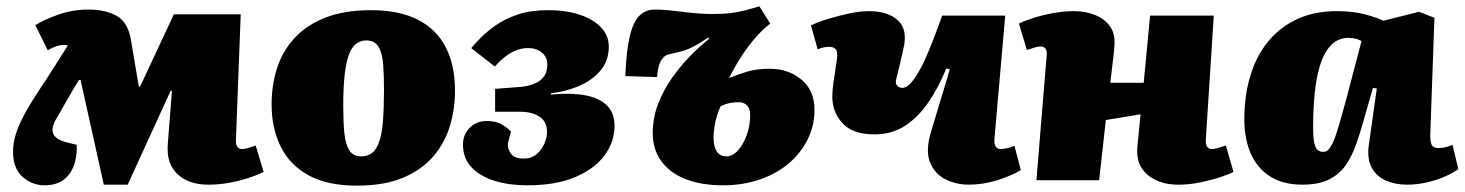

<svg xmlns="http://www.w3.org/2000/svg" viewBox="-20 -566 4600 603"><path d="M381 14H306L233 -315H228Q218 -299 209 -283.5Q200 -268 191 -252.5Q182 -237 173 -221Q164 -205 155 -190Q140 -163 147.5 -145.5Q155 -128 189 -119L221 -111Q223 -53 197 -18.5Q171 16 120 16Q81 16 51 -10.5Q21 -37 21 -89Q21 -118 30 -146Q39 -174 56.5 -206.5Q74 -239 101 -280Q113 -298 124.5 -315.5Q136 -333 147 -350.5Q158 -368 169.5 -386Q181 -404 193 -423Q189 -424 186 -424.5Q183 -425 177 -425Q170 -425 157.5 -421Q145 -417 130 -408L91 -487Q116 -503 161.5 -519.5Q207 -536 259 -536Q309 -536 345 -517Q381 -498 391 -442L416 -294H420L526 -521H736L721 -128Q720 -113 725 -105.5Q730 -98 740 -98Q748 -98 758.5 -101Q769 -104 783 -109L808 -26Q797 -20 770.5 -10.5Q744 -1 708 6.5Q672 14 634 14Q573 14 537.5 -19Q502 -52 507 -114L520 -281H516Z M1101 17Q1008 17 949 -15.5Q890 -48 861.5 -105.5Q833 -163 833 -238Q833 -298 850 -351.5Q867 -405 904.5 -446Q942 -487 1001.5 -510.5Q1061 -534 1145 -534Q1234 -534 1292.5 -504Q1351 -474 1380 -417.5Q1409 -361 1409 -281Q1409 -224 1393 -170.5Q1377 -117 1341 -75Q1305 -33 1246 -8Q1187 17 1101 17ZM1114 -75Q1149 -75 1164 -105Q1179 -135 1182.5 -182.5Q1186 -230 1186 -282Q1186 -327 1183.5 -362.5Q1181 -398 1169 -418.5Q1157 -439 1130 -439Q1114 -439 1100.5 -430Q1087 -421 1077.5 -398.5Q1068 -376 1063 -336Q1058 -296 1058 -233Q1058 -184 1061.5 -148.5Q1065 -113 1077 -94Q1089 -75 1114 -75Z M1636 16Q1579 16 1533.5 2Q1488 -12 1461 -40.5Q1434 -69 1434 -112Q1434 -143 1455 -164.5Q1476 -186 1509 -186Q1535 -186 1552.5 -177Q1570 -168 1585 -153L1576 -120Q1572 -102 1583.5 -85Q1595 -68 1624 -68Q1649 -68 1665 -81.5Q1681 -95 1689.5 -114.5Q1698 -134 1698 -152Q1698 -168 1692 -180Q1686 -192 1674.5 -199.5Q1663 -207 1648 -211Q1633 -215 1615 -215H1535V-287L1614 -293Q1636 -295 1655.5 -302Q1675 -309 1687 -324Q1699 -339 1699 -363Q1699 -387 1681.5 -401Q1664 -415 1640 -415Q1620 -415 1602.5 -408.5Q1585 -402 1568 -389Q1551 -376 1534 -357L1460 -415Q1470 -427 1489 -446.5Q1508 -466 1537 -486.5Q1566 -507 1606.5 -520.5Q1647 -534 1701 -534Q1760 -534 1803 -519Q1846 -504 1869 -478.5Q1892 -453 1892 -420Q1892 -375 1865.5 -344Q1839 -313 1797.5 -295.5Q1756 -278 1710 -273V-269Q1772 -275 1816.5 -267Q1861 -259 1885.5 -235.5Q1910 -212 1910 -171Q1910 -121 1879 -78.5Q1848 -36 1787 -10Q1726 16 1636 16Z M2270 -321Q2302 -334 2330 -342Q2358 -350 2398 -350Q2456 -350 2497 -316Q2538 -282 2538 -221Q2538 -172 2517 -129Q2496 -86 2458 -53.5Q2420 -21 2367 -2.5Q2314 16 2250 16Q2184 16 2134.5 -3Q2085 -22 2057.5 -59Q2030 -96 2030 -148Q2030 -195 2046.5 -238.5Q2063 -282 2090 -320.5Q2117 -359 2147.5 -390Q2178 -421 2207 -444L2204 -448Q2178 -430 2157.5 -419.5Q2137 -409 2119 -404.5Q2101 -400 2084 -396Q2071 -394 2062.5 -384.5Q2054 -375 2049.5 -360Q2045 -345 2044 -324L1944 -327Q1947 -407 1958 -452.5Q1969 -498 1988.5 -517Q2008 -536 2036 -536Q2056 -536 2078 -534Q2100 -532 2122.5 -529Q2145 -526 2170 -524Q2195 -522 2222 -522Q2253 -522 2276 -525Q2299 -528 2320 -533.5Q2341 -539 2365 -546L2399 -492Q2373 -472 2349 -443.5Q2325 -415 2305 -383.5Q2285 -352 2270 -321ZM2243 -232Q2231 -206 2226 -179.5Q2221 -153 2221 -134Q2221 -106 2231 -90.5Q2241 -75 2261 -75Q2281 -75 2298 -94Q2315 -113 2325.5 -142.5Q2336 -172 2336 -205Q2336 -224 2326.5 -234.5Q2317 -245 2299 -245Q2287 -245 2273 -242.5Q2259 -240 2243 -232Z M2527 -486Q2546 -496 2578.5 -506Q2611 -516 2646 -523.5Q2681 -531 2709 -531Q2768 -531 2799.5 -502.5Q2831 -474 2818 -416Q2815 -404 2812.5 -392Q2810 -380 2807 -367.5Q2804 -355 2801 -343Q2798 -331 2795 -319Q2791 -304 2797.5 -297Q2804 -290 2814 -290Q2828 -290 2843.5 -308.5Q2859 -327 2875 -358.5Q2891 -390 2907 -431Q2923 -472 2939 -517H3137L3103 -128Q3102 -114 3107 -106Q3112 -98 3121 -98Q3133 -98 3145 -101Q3157 -104 3166 -108L3186 -32Q3172 -23 3153 -15Q3134 -7 3112 0Q3090 7 3067 10.5Q3044 14 3023 14Q2984 14 2950 -2.5Q2916 -19 2901 -56Q2886 -93 2904 -152L2963 -348L2952 -351Q2928 -292 2896 -245Q2864 -198 2822.5 -171Q2781 -144 2726 -144Q2658 -144 2626 -179Q2594 -214 2594 -262Q2594 -281 2597 -303Q2600 -325 2603.5 -346.5Q2607 -368 2609 -384Q2611 -405 2604 -412Q2597 -419 2584 -419Q2577 -419 2568.5 -417.5Q2560 -416 2548 -411Z M3562 -207 3453 -189 3432 0H3235L3267 -389Q3269 -405 3264 -412.5Q3259 -420 3248 -420Q3240 -420 3230 -417Q3220 -414 3205 -409L3180 -492Q3191 -498 3219 -507.5Q3247 -517 3283 -524Q3319 -531 3353 -531Q3389 -531 3419 -519Q3449 -507 3466 -483.5Q3483 -460 3480 -423Q3478 -394 3474 -364.5Q3470 -335 3467 -306H3572L3592 -517H3792L3767 -128Q3766 -113 3771 -105.5Q3776 -98 3786 -98Q3794 -98 3804.5 -101Q3815 -104 3830 -109L3854 -26Q3843 -20 3815 -10.5Q3787 -1 3751.5 6.5Q3716 14 3681 14Q3620 14 3583.5 -17.5Q3547 -49 3552 -104Z M4472 -145Q4471 -125 4475.5 -113Q4480 -101 4499 -101Q4510 -101 4522.5 -104.5Q4535 -108 4542 -111L4560 -35Q4547 -25 4521 -13Q4495 -1 4463 6.5Q4431 14 4399 14Q4362 14 4332.5 1Q4303 -12 4288 -39.5Q4273 -67 4279 -111L4304 -288L4292 -290L4263 -189Q4252 -149 4239 -112.5Q4226 -76 4206.5 -47.5Q4187 -19 4154 -2.5Q4121 14 4070 14Q4010 14 3969.5 -11.5Q3929 -37 3908.5 -83Q3888 -129 3888 -191Q3888 -266 3907 -328.5Q3926 -391 3963 -436Q4000 -481 4054 -506Q4108 -531 4179 -531Q4231 -531 4268.5 -520.5Q4306 -510 4325 -501L4437 -529L4485 -510ZM4135 -89Q4144 -89 4150.5 -94.5Q4157 -100 4165 -116Q4173 -132 4183 -165.5Q4193 -199 4208 -254L4256 -437Q4252 -440 4241 -443.5Q4230 -447 4216 -447Q4181 -447 4159 -423Q4137 -399 4125 -358.5Q4113 -318 4108.5 -268Q4104 -218 4104 -166Q4104 -132 4108 -115.5Q4112 -99 4119.5 -94Q4127 -89 4135 -89Z"/></svg>

Font: Literata Black
Style: Italic
Weight: 900
Italic angle: -2°
Designer: Latin by Veronika Burian and Jose Scaglione. Greek by Irene Vlachou. Cyrillic by Vera Evstafieva
Foundry: TypeTogether
Version: Version 3.002